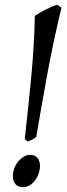

<svg xmlns="http://www.w3.org/2000/svg" viewBox="-20 -762 280 802"><path d="M147 -69.3Q147 -54.2 141.8 -38.3Q136.7 -22.5 127.2 -9.5Q117.7 3.4 104.5 11.7Q91.3 20 74.7 20Q55.2 20 44.4 6.8Q33.7 -6.3 33.7 -28.3Q33.7 -42.5 39.3 -57.9Q44.9 -73.2 54.9 -85.9Q64.9 -98.6 78.1 -106.9Q91.3 -115.2 106.9 -115.2Q125 -115.2 136 -102.5Q147 -89.8 147 -69.3ZM131.3 -189.9Q121.6 -183.1 114.5 -179Q107.4 -174.8 95.2 -170.9L83.5 -181.2Q98.6 -315.9 110.8 -444.3Q123 -572.8 125.5 -695.8Q132.3 -700.7 144 -707.5Q155.8 -714.4 168.9 -721.2Q182.1 -728 195.6 -733.6Q209 -739.3 219.2 -742.2L236.8 -730Q204.6 -597.2 179.7 -462.9Q154.8 -328.6 131.3 -189.9Z"/></svg>

Font: Akkhara
Style: Italic
Weight: 400
Italic angle: -7°
Designer: J. Victor Gaultney
Version: Version 1.00 June 13, 2006, initial release